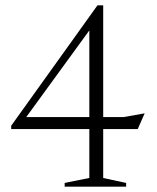

<svg xmlns="http://www.w3.org/2000/svg" viewBox="-20 -700 590 720"><path d="M367 -680V-261H444L522.5 -275L496.5 -216H367V-32.5L453 -14V0H222.5V-14L315 -32.5V-216H22V-228.5L345.5 -680ZM315 -261V-586L78.5 -261Z"/></svg>

Font: Newsreader Text Light
Style: Regular
Weight: 300
Designer: Hugues Gentile
Foundry: Production Type
Version: Version 1.002